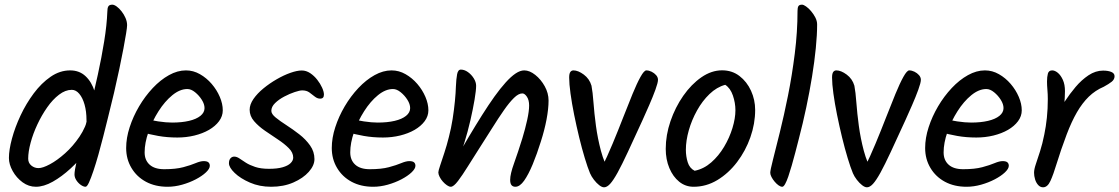

<svg xmlns="http://www.w3.org/2000/svg" viewBox="-20 -811 4769 818"><path d="M437.3 -761.1Q437.3 -776.4 441.5 -783.7Q445.8 -791.1 458.5 -791.1Q466.3 -791.1 476.9 -783.5Q487.5 -775.9 497.9 -762.7Q508.2 -749.6 514.9 -734.1Q521.5 -718.6 521.5 -703.8Q521.5 -694.9 517.4 -669.3Q513.4 -643.8 506 -604.8Q498.6 -565.9 488.5 -517.7Q478.3 -469.5 465.9 -415.9Q453.4 -362.2 439.3 -306.9Q430.3 -270.5 420.1 -230.4Q409.9 -190.2 399.2 -152Q388.4 -113.8 378 -83Q367.6 -52.1 359.2 -33.7Q350.8 -15.3 344.4 -15.3Q335.9 -15.3 324.8 -22.8Q313.7 -30.4 305.5 -42.7Q297.4 -55 297.4 -67.8Q297.4 -83.8 306.8 -125.1Q316.1 -166.4 331.5 -225.1Q346.8 -283.7 364 -352.7Q381.2 -421.7 397 -493.9Q412.8 -566 423.9 -635Q435.1 -703.9 437.3 -761.1ZM132.9 -15.3Q102.3 -15.3 76.2 -34.3Q50.2 -53.4 34.1 -82.1Q18 -110.9 18 -137.9Q18 -172.5 31 -220.6Q44 -268.8 67.6 -319.2Q91.2 -369.5 123.8 -413.3Q156.4 -457 195.7 -484Q235 -511.1 279 -511.1Q318 -511.1 344.3 -486.6Q370.6 -462.1 383.3 -421.1Q396.1 -380.2 396.1 -330.7Q396.1 -314.1 393.4 -297.5Q390.7 -281 385.2 -270.3Q379.8 -259.7 371.1 -259.7Q360.3 -259.7 354.4 -270.4Q348.5 -281 348.5 -299.7Q348.5 -336.2 340.3 -365.3Q332.1 -394.4 317.8 -411.3Q303.6 -428.3 285.8 -428.3Q258.5 -428.3 231.5 -407.6Q204.4 -387 181 -353.5Q157.5 -320 139.2 -280.8Q120.8 -241.6 110.5 -203.1Q100.1 -164.7 100.1 -135.1Q100.1 -116.7 113.5 -105.7Q126.8 -94.8 144 -94.8Q162.1 -94.8 192.6 -111.2Q223.2 -127.5 257.1 -157.7Q291 -187.9 318.7 -228.8Q346.3 -269.6 357.3 -317.6Q361.3 -333.6 380.8 -333.6Q387.2 -333.6 395.3 -328.2Q403.5 -322.7 410 -313.4Q416.5 -304.1 416.5 -292.5Q416.5 -272.3 397.9 -237.8Q379.3 -203.4 348.5 -165.3Q317.7 -127.2 280.5 -92.9Q243.2 -58.6 204.8 -36.9Q166.3 -15.3 132.9 -15.3Z M772.2 -511.1Q803.7 -511.1 831.8 -495Q859.9 -479 881.8 -453.6Q903.7 -428.1 916.4 -398.4Q929.1 -368.7 929.1 -341Q929.1 -316 913.2 -294.6Q897.3 -273.3 870.4 -257.7Q843.4 -242.2 808.5 -233.6Q773.6 -225.1 735.6 -225.1Q692.2 -225.1 654 -231.9Q615.7 -238.7 583 -248.3L594 -306.9Q621 -298.7 654.3 -293.8Q687.6 -288.8 713.1 -288.8Q754.6 -288.8 785.5 -296.1Q816.3 -303.3 833.9 -317.4Q851.4 -331.5 851.4 -350.5Q851.4 -367.3 839.8 -385.7Q828.2 -404.2 811.3 -417.9Q794.4 -431.7 778.2 -431.7Q746.4 -431.7 714.2 -405.4Q682 -379.1 655.4 -337.2Q628.8 -295.4 612.5 -248.7Q596.2 -202 596.2 -161.9Q596.2 -128.4 617.6 -109.3Q638.9 -90.1 679.5 -90.1Q728.8 -90.1 760.9 -98.7Q793 -107.3 813.4 -116Q833.9 -124.6 847.9 -124.6Q861.8 -124.6 867.9 -119.4Q873.9 -114.1 873.9 -104.7Q873.9 -92.2 857.4 -76.6Q840.9 -61 814.2 -47Q787.4 -33 755.8 -24.1Q724.2 -15.3 694 -15.3Q641.6 -15.3 602 -36.5Q562.4 -57.8 540 -95.6Q517.5 -133.3 517.5 -180.3Q517.5 -223.3 532.4 -269Q547.2 -314.7 572.6 -357.9Q598 -401 630.8 -435.9Q663.5 -470.7 699.9 -490.9Q736.2 -511.1 772.2 -511.1Z M1360.1 -408.2Q1360.1 -390.7 1344.3 -390.7Q1332 -390.7 1321 -399.6Q1310 -408.5 1298 -417.2Q1286 -425.9 1267.6 -425.9Q1256.7 -425.9 1235.5 -418.8Q1214.2 -411.8 1191.1 -399.6Q1167.9 -387.4 1152 -371.8Q1136 -356.3 1136 -338.7Q1136 -325.4 1154.5 -310.3Q1172.9 -295.2 1200.4 -277.6Q1227.8 -259.9 1255.3 -238.6Q1282.7 -217.3 1301.2 -191.1Q1319.7 -164.9 1319.7 -133.1Q1319.7 -106.1 1295.6 -78.9Q1271.5 -51.7 1229.8 -33.5Q1188 -15.3 1135 -15.3Q1085.7 -15.3 1044.9 -33Q1004.1 -50.7 979.8 -74.2Q955.4 -97.7 955.4 -115.5Q955.4 -129.3 962 -136.6Q968.5 -143.8 977.7 -143.8Q988.7 -143.8 1000.2 -135.9Q1011.7 -127.9 1027.6 -117.8Q1043.4 -107.7 1067.2 -99.8Q1091.1 -91.8 1126.2 -91.8Q1161.3 -91.8 1184.1 -98.4Q1206.8 -104.9 1218 -115.9Q1229.2 -126.9 1229.2 -139.5Q1229.2 -161 1210.3 -179.8Q1191.5 -198.7 1164 -216.8Q1136.6 -235 1108.9 -254Q1081.3 -273 1062.4 -294.9Q1043.6 -316.7 1043.6 -343.4Q1043.6 -365.7 1059.8 -389.3Q1076.1 -412.8 1102.4 -434.4Q1128.6 -455.9 1158.8 -473.3Q1188.9 -490.7 1217.3 -500.7Q1245.7 -510.7 1265.7 -510.7Q1284.4 -510.7 1301.5 -499.4Q1318.5 -488 1331.6 -471.2Q1344.7 -454.5 1352.4 -437.2Q1360.1 -420 1360.1 -408.2Z M1648.2 -511.1Q1679.7 -511.1 1707.8 -495Q1735.9 -479 1757.8 -453.6Q1779.7 -428.1 1792.4 -398.4Q1805.1 -368.7 1805.1 -341Q1805.1 -316 1789.2 -294.6Q1773.3 -273.3 1746.4 -257.7Q1719.4 -242.2 1684.5 -233.6Q1649.6 -225.1 1611.6 -225.1Q1568.2 -225.1 1530 -231.9Q1491.7 -238.7 1459 -248.3L1470 -306.9Q1497 -298.7 1530.3 -293.8Q1563.6 -288.8 1589.1 -288.8Q1630.6 -288.8 1661.5 -296.1Q1692.3 -303.3 1709.9 -317.4Q1727.4 -331.5 1727.4 -350.5Q1727.4 -367.3 1715.8 -385.7Q1704.2 -404.2 1687.3 -417.9Q1670.4 -431.7 1654.2 -431.7Q1622.4 -431.7 1590.2 -405.4Q1558 -379.1 1531.4 -337.2Q1504.8 -295.4 1488.5 -248.7Q1472.2 -202 1472.2 -161.9Q1472.2 -128.4 1493.6 -109.3Q1514.9 -90.1 1555.5 -90.1Q1604.8 -90.1 1636.9 -98.7Q1669 -107.3 1689.4 -116Q1709.9 -124.6 1723.9 -124.6Q1737.8 -124.6 1743.9 -119.4Q1749.9 -114.1 1749.9 -104.7Q1749.9 -92.2 1733.4 -76.6Q1716.9 -61 1690.2 -47Q1663.4 -33 1631.8 -24.1Q1600.2 -15.3 1570 -15.3Q1517.6 -15.3 1478 -36.5Q1438.4 -57.8 1416 -95.6Q1393.5 -133.3 1393.5 -180.3Q1393.5 -223.3 1408.4 -269Q1423.2 -314.7 1448.6 -357.9Q1474 -401 1506.8 -435.9Q1539.5 -470.7 1575.9 -490.9Q1612.2 -511.1 1648.2 -511.1Z M2008.5 -445.7Q2008.5 -426.5 2001.9 -386.7Q1995.2 -346.8 1984.1 -298.4Q1973 -250 1958.3 -202.7Q1943.6 -155.3 1927.5 -121.2L1913.8 -119.6Q1946.3 -176.1 1976.4 -226.7Q2006.5 -277.3 2034 -320.9Q2061.6 -364.6 2086.6 -399.6Q2111.7 -434.6 2134.3 -459.6Q2156.9 -484.7 2176.6 -497.9Q2196.4 -511.1 2213.4 -511.1Q2236.4 -511.1 2260.6 -491.8Q2284.7 -472.6 2300.9 -443.3Q2317.1 -414 2317.1 -382.7Q2317.1 -347.9 2308.5 -302Q2299.8 -256.2 2284.1 -207.5Q2267.9 -155.3 2249.7 -111.4Q2231.5 -67.5 2213.1 -41.4Q2194.6 -15.3 2175.8 -15.3Q2165 -15.3 2159.3 -22.2Q2153.5 -29.1 2153.5 -44.7Q2153.5 -69.4 2170.2 -115.7Q2186.9 -162 2205.4 -221.6Q2217.7 -262 2226 -299.8Q2234.3 -337.6 2234.3 -361.5Q2234.3 -384.7 2224.9 -398.8Q2215.4 -413 2205.4 -413Q2189.1 -413 2169.7 -393.9Q2150.2 -374.9 2126.9 -341.5Q2103.6 -308.2 2076.8 -265.3Q2049.9 -222.5 2019.9 -175.8Q1996.4 -139.4 1973.3 -102.1Q1950.2 -64.9 1931.4 -40.1Q1912.6 -15.3 1900.6 -15.3Q1893.5 -15.3 1884.2 -21.7Q1874.9 -28.1 1866.6 -37.5Q1858.3 -46.8 1852.9 -57.6Q1847.5 -68.3 1847.5 -76.6Q1847.5 -83 1855 -105.3Q1862.4 -127.6 1873 -159.7Q1883.6 -191.7 1892.3 -226.8Q1902.3 -265.1 1908.5 -304.7Q1914.6 -344.3 1918.1 -380.2Q1921.6 -416.2 1922.3 -442Q1923.7 -475.2 1927.5 -494.8Q1931.3 -514.5 1943.4 -514.5Q1958.7 -514.5 1973.6 -503.9Q1988.5 -493.3 1998.5 -477.2Q2008.5 -461 2008.5 -445.7Z M2579.9 -73.5 2543.2 -95.6Q2566.9 -143.3 2590.2 -199.3Q2613.5 -255.2 2634.8 -310.2Q2656.1 -365.1 2674.9 -410.7Q2693.7 -456.4 2708.9 -483.7Q2724.2 -511.1 2733.7 -511.1Q2744.5 -511.1 2756 -505.5Q2767.4 -499.9 2775.4 -490.8Q2783.3 -481.7 2783.3 -471Q2783.3 -458.9 2772.3 -428.6Q2761.3 -398.3 2745.9 -363.1Q2730.4 -328 2717.4 -299Q2680.6 -218.5 2655.1 -163.8Q2629.6 -109 2611.3 -75.7Q2592.9 -42.4 2579.4 -27.7Q2565.9 -13 2553.5 -13Q2544.5 -13 2532.9 -22Q2521.3 -31 2510.5 -45Q2499.7 -59 2493.7 -73Q2483.7 -97 2471.5 -137.3Q2459.3 -177.5 2447.6 -225.5Q2436 -273.4 2426.1 -322.2Q2416.3 -370.9 2410.6 -412.5Q2404.9 -454.1 2404.9 -480.5Q2404.9 -497.3 2409.8 -504.2Q2414.7 -511.1 2423.2 -511.1Q2443.1 -511.1 2467.3 -493.2Q2491.4 -475.3 2500 -445.9Q2505.2 -419.1 2508.5 -373.8Q2511.8 -328.4 2519 -274.9Q2526.2 -221.4 2540.2 -168.5Q2554.3 -115.5 2579.9 -73.5Z M3197.3 -342.6Q3197.3 -284.2 3177 -226.3Q3156.6 -168.4 3120.3 -120.5Q3083.9 -72.7 3036.5 -44Q2989.1 -15.3 2935 -15.3Q2900.3 -15.3 2873.7 -36.8Q2847.1 -58.3 2831.7 -95Q2816.3 -131.7 2816.3 -176.7Q2816.3 -235.5 2836.5 -294.6Q2856.7 -353.7 2891 -402.9Q2925.4 -452.1 2968.3 -481.8Q3011.3 -511.4 3056.4 -511.4Q3099 -511.4 3130.5 -487.2Q3162 -463 3179.7 -424.3Q3197.3 -385.6 3197.3 -342.6ZM3069.8 -449.7Q3033.5 -439.9 3002.9 -410.4Q2972.2 -381 2949.7 -340.4Q2927.1 -299.9 2914.6 -255.9Q2902.1 -211.9 2902.1 -172.9Q2902.1 -144.7 2910 -119.6Q2917.8 -94.4 2939.5 -83.4Q2978.3 -91.2 3010.1 -119Q3041.9 -146.8 3064.9 -185.5Q3088 -224.2 3100.6 -265.7Q3113.2 -307.2 3113.2 -341.3Q3113.2 -372.7 3102.4 -404.2Q3091.6 -435.6 3069.8 -449.7Z M3383.3 -219.3Q3375.9 -190.3 3368.3 -161.1Q3360.7 -131.9 3353.1 -105.7Q3345.5 -79.5 3338.5 -59Q3331.5 -38.5 3324.9 -26.9Q3318.3 -15.3 3312.8 -15.3Q3305.7 -15.3 3297.1 -21.3Q3288.4 -27.4 3280.3 -37.1Q3272.1 -46.7 3266.9 -56.9Q3261.6 -67 3261.6 -74.8Q3261.6 -85.4 3273.3 -131.2Q3284.9 -177.1 3302.4 -247.3Q3319.9 -317.5 3337.2 -403.7Q3354.5 -490 3366.1 -582.7Q3377.8 -675.4 3377.8 -764.7Q3377.8 -778.3 3381.5 -784.7Q3385.3 -791.1 3397 -791.1Q3403.5 -791.1 3414.1 -783.6Q3424.8 -776.2 3435.4 -763.7Q3446.1 -751.2 3453.7 -736.4Q3461.3 -721.5 3461.3 -706.7Q3461.3 -662.7 3455.7 -605.9Q3450.1 -549.2 3439.7 -485Q3429.3 -420.8 3415 -353.3Q3400.7 -285.7 3383.3 -219.3Z M3699.9 -73.5 3663.2 -95.6Q3686.9 -143.3 3710.2 -199.3Q3733.5 -255.2 3754.8 -310.2Q3776.1 -365.1 3794.9 -410.7Q3813.7 -456.4 3828.9 -483.7Q3844.2 -511.1 3853.7 -511.1Q3864.5 -511.1 3876 -505.5Q3887.4 -499.9 3895.4 -490.8Q3903.3 -481.7 3903.3 -471Q3903.3 -458.9 3892.3 -428.6Q3881.3 -398.3 3865.9 -363.1Q3850.4 -328 3837.4 -299Q3800.6 -218.5 3775.1 -163.8Q3749.6 -109 3731.3 -75.7Q3712.9 -42.4 3699.4 -27.7Q3685.9 -13 3673.5 -13Q3664.5 -13 3652.9 -22Q3641.3 -31 3630.5 -45Q3619.7 -59 3613.7 -73Q3603.7 -97 3591.5 -137.3Q3579.3 -177.5 3567.6 -225.5Q3556 -273.4 3546.1 -322.2Q3536.3 -370.9 3530.6 -412.5Q3524.9 -454.1 3524.9 -480.5Q3524.9 -497.3 3529.8 -504.2Q3534.7 -511.1 3543.2 -511.1Q3563.1 -511.1 3587.3 -493.2Q3611.4 -475.3 3620 -445.9Q3625.2 -419.1 3628.5 -373.8Q3631.8 -328.4 3639 -274.9Q3646.2 -221.4 3660.2 -168.5Q3674.3 -115.5 3699.9 -73.5Z M4176.2 -511.1Q4207.7 -511.1 4235.8 -495Q4263.9 -479 4285.8 -453.6Q4307.7 -428.1 4320.4 -398.4Q4333.1 -368.7 4333.1 -341Q4333.1 -316 4317.2 -294.6Q4301.3 -273.3 4274.4 -257.7Q4247.4 -242.2 4212.5 -233.6Q4177.6 -225.1 4139.6 -225.1Q4096.2 -225.1 4058 -231.9Q4019.7 -238.7 3987 -248.3L3998 -306.9Q4025 -298.7 4058.3 -293.8Q4091.6 -288.8 4117.1 -288.8Q4158.6 -288.8 4189.5 -296.1Q4220.3 -303.3 4237.9 -317.4Q4255.4 -331.5 4255.4 -350.5Q4255.4 -367.3 4243.8 -385.7Q4232.2 -404.2 4215.3 -417.9Q4198.4 -431.7 4182.2 -431.7Q4150.4 -431.7 4118.2 -405.4Q4086 -379.1 4059.4 -337.2Q4032.8 -295.4 4016.5 -248.7Q4000.2 -202 4000.2 -161.9Q4000.2 -128.4 4021.6 -109.3Q4042.9 -90.1 4083.5 -90.1Q4132.8 -90.1 4164.9 -98.7Q4197 -107.3 4217.4 -116Q4237.9 -124.6 4251.9 -124.6Q4265.8 -124.6 4271.9 -119.4Q4277.9 -114.1 4277.9 -104.7Q4277.9 -92.2 4261.4 -76.6Q4244.9 -61 4218.2 -47Q4191.4 -33 4159.8 -24.1Q4128.2 -15.3 4098 -15.3Q4045.6 -15.3 4006 -36.5Q3966.4 -57.8 3944 -95.6Q3921.5 -133.3 3921.5 -180.3Q3921.5 -223.3 3936.4 -269Q3951.2 -314.7 3976.6 -357.9Q4002 -401 4034.8 -435.9Q4067.5 -470.7 4103.9 -490.9Q4140.2 -511.1 4176.2 -511.1Z M4517.2 -422.7Q4517.2 -396.4 4513.5 -358.1Q4509.8 -319.9 4494.6 -257.7L4482 -324.4Q4496.1 -348 4516.9 -379.5Q4537.6 -411 4562.7 -440.8Q4587.9 -470.5 4617.7 -490.4Q4647.6 -510.2 4679.6 -510.2Q4701.2 -510.2 4714.9 -504.4Q4728.5 -498.5 4728.5 -486.3Q4728.5 -472.6 4716.3 -462.8Q4704 -453 4682.5 -441.4Q4646.5 -426.1 4618.7 -399.1Q4591 -372.1 4568.2 -332.7Q4545.4 -293.3 4524.3 -237.7Q4498.6 -169 4483.2 -118.2Q4467.8 -67.3 4455.3 -40.2Q4442.8 -13 4424 -13Q4412.1 -13 4403.2 -22.6Q4394.3 -32.3 4389.9 -46.8Q4385.5 -61.3 4385.5 -75.1Q4385.5 -89.6 4393.2 -112.1Q4400.9 -134.6 4411.1 -166.6Q4421.3 -198.5 4429.2 -238.3Q4436.2 -271.8 4440.1 -309.4Q4444.1 -347.1 4444.1 -388.9Q4444.1 -409 4442.4 -428.4Q4440.7 -447.7 4440.7 -463.5Q4440.7 -483.6 4444.4 -497.4Q4448.2 -511.1 4462.7 -511.1Q4474.4 -511.1 4486.9 -500.7Q4499.4 -490.3 4508.3 -470.6Q4517.2 -450.9 4517.2 -422.7Z"/></svg>

Font: Kalam Variable Light
Style: Regular
Weight: 300
Designer: Lipi Raval, Jonny Pinhorn
Foundry: Indian Type Foundry
Version: Version 3.000